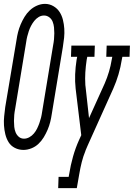

<svg xmlns="http://www.w3.org/2000/svg" viewBox="-32 -765 690 990"><path d="M89 8Q65 8 44.5 -2.5Q24 -13 12.5 -31.5Q1 -50 -4.5 -72.5Q-10 -95 -11.5 -118.5Q-13 -142 -10.5 -165.5Q-8 -189 -5 -213L53 -558Q56 -579 61 -599Q66 -619 74.5 -639Q83 -659 94.5 -678Q106 -697 122 -712Q138 -727 158.5 -736Q179 -745 200 -745Q223 -745 243 -733.5Q263 -722 275 -703.5Q287 -685 292.5 -662.5Q298 -640 299.5 -617Q301 -594 298.5 -570Q296 -546 292 -522L235 -177Q232 -156 227 -136Q222 -116 213.5 -96Q205 -76 193.5 -57Q182 -38 166 -23Q150 -8 129.5 0Q109 8 89 8ZM92 -50Q106 -50 119.5 -57.5Q133 -65 143 -77Q153 -89 159.5 -102.5Q166 -116 171 -130Q176 -144 179.5 -158Q183 -172 185 -187L242 -532Q245 -547 246.5 -562.5Q248 -578 248 -593.5Q248 -609 246.5 -624Q245 -639 239.5 -653Q234 -667 222 -676Q210 -685 195 -685Q180 -685 167 -677Q154 -669 144.5 -657Q135 -645 128 -631.5Q121 -618 116.5 -604.5Q112 -591 108.5 -577Q105 -563 103 -548L46 -203Q43 -188 41.5 -172.5Q40 -157 40 -141.5Q40 -126 41.5 -111Q43 -96 48.5 -82.5Q54 -69 65 -59.5Q76 -50 92 -50ZM268 205 270 147H322L325 131Q332 87 344.5 42.5Q357 -2 376 -44L387 -68L358 -308Q354 -344 355.5 -381.5Q357 -419 363 -457L366 -472H334L336 -530H457L455 -472H418L415 -457Q410 -424 408 -392Q406 -360 408 -329V-328V-327Q408 -325 408.5 -323Q409 -321 409 -319L427 -156L508 -335Q521 -365 530 -395.5Q539 -426 544 -457L547 -472H516L518 -530H638L636 -472H599L596 -457Q590 -419 579 -381.5Q568 -344 552 -308L421 -17Q418 -10 415 -3Q412 4 409 11V12Q397 41 389.5 71Q382 101 377 131L364 205Z"/></svg>

Font: Iosevka Curly Slab LtExObl
Style: Regular
Weight: 300
Width: 7
Italic angle: -9°
Monospace: yes
Designer: Belleve Invis
Foundry: Belleve Invis
Version: Version 11.1.0; ttfautohint (v1.8.3)